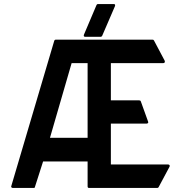

<svg xmlns="http://www.w3.org/2000/svg" viewBox="-20 -929 917 949"><path d="M528 -116H811Q816 -116 818 -112.5Q820 -109 818 -105L764 -4Q762 0 757 0H420Q413 0 413 -8V-131H193L153 -6Q153 0 146 0H44Q39 0 36.5 -3Q34 -6 36 -10L248 -727Q250 -733 256 -733H734Q739 -733 741 -729L794 -629Q796 -624 794 -620.5Q792 -617 787 -617H528V-433H668Q674 -433 676 -428L712 -328Q714 -324 711.5 -321Q709 -318 704 -318H528ZM227 -248H413V-617H334ZM457 -904Q459 -909 464 -909H542Q552 -909 548 -898L485 -752Q482 -747 478 -747H402Q391 -747 395 -758Z"/></svg>

Font: RonaldsonGothic
Style: Regular
Weight: 400
Designer: Mr. Robertson for MacKellar, Smiths & Jordan Co. Philadelphia
Foundry: CAT-Fonts Peter Wiegel
Version: Version 1.000